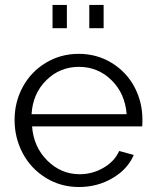

<svg xmlns="http://www.w3.org/2000/svg" viewBox="-20 -748 627 778"><path d="M192.9 -633.8V-728H251V-633.8ZM341.8 -633.8V-728H399.9V-633.8ZM299.8 9.8Q226.1 9.8 165.8 -27.3Q105.5 -64.5 72.3 -126.7Q39.1 -189 39.1 -262.2Q39.1 -334.5 72.3 -395.8Q105.5 -457 165.5 -493.4Q225.6 -529.8 298.8 -529.8Q373 -529.8 432.9 -492.9Q492.7 -456.1 524.9 -395.3Q557.1 -334.5 557.1 -263.2Q557.1 -240.7 556.2 -235.8H109.9Q116.2 -152.3 171.9 -97.2Q227.5 -42 303.2 -42Q354.5 -42 399.4 -68.1Q444.3 -94.2 462.9 -136.2L522 -120.1Q497.6 -62.5 436.3 -26.4Q375 9.8 299.8 9.8ZM107.9 -285.2H493.2Q486.8 -369.1 431.9 -423.1Q377 -477.1 299.8 -477.1Q222.7 -477.1 167.7 -422.9Q112.8 -368.7 107.9 -285.2Z"/></svg>

Font: Rawline
Style: Regular
Weight: 400
Designer: Matt McInerney, Pablo Impallari, Rodrigo Fuenzalida
Foundry: Matt McInerney, Pablo Impallari, Rodrigo Fuenzalida
Version: Version 4.020;PS 004.020;hotconv 1.0.88;makeotf.lib2.5.64775